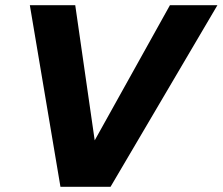

<svg xmlns="http://www.w3.org/2000/svg" viewBox="-20 -720 858 740"><path d="M213 0 95 -700H270L345 -179L635 -700H818L406 0Z"/></svg>

Font: Red Hat Text
Style: Bold Italic
Weight: 700
Italic angle: -12°
Designer: Pentagram / MCKL
Foundry: Pentagram / MCKL
Version: Version 1.003; Red Hat Text Bold Italic